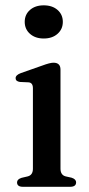

<svg xmlns="http://www.w3.org/2000/svg" viewBox="-20 -718 343 738"><path d="M148 -570Q115.5 -570 95.2 -588Q75 -606 75 -634Q75 -662 95.2 -679.8Q115.5 -697.5 148 -697.5Q181 -697.5 201.2 -679.8Q221.5 -662 221.5 -634Q221.5 -606 201.2 -588Q181 -570 148 -570ZM212.5 -450.5V-70Q212.5 -45 232.5 -40L255 -35Q272.5 -29.5 272.5 -17Q272.5 0 249.5 0H68Q45.5 0 45.5 -17Q45.5 -29 63 -34.5L86.5 -40Q106.5 -45 106.5 -69.5V-379Q106.5 -400 90 -401.5L56.5 -403Q40 -405.5 40 -417.5Q40 -429.5 60 -437L142.5 -466Q172 -477 185.5 -477Q212.5 -477 212.5 -450.5Z"/></svg>

Font: Fraunces 9pt
Style: Regular
Weight: 400
Version: Version 1.000;[b76b70a41]